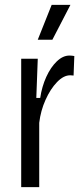

<svg xmlns="http://www.w3.org/2000/svg" viewBox="-20 -768 346 788"><path d="M67 0V-527H135L129 -366H145Q152 -413 170 -452.5Q188 -492 213 -516Q238 -540 265 -540Q270 -540 275 -539.5Q280 -539 285 -538L282 -458Q276 -459 268 -459Q241 -459 214 -431Q187 -403 167 -358.5Q147 -314 141 -264V0ZM195 -605H135L192 -748H269Z"/></svg>

Font: Bricolage Grotesque 10pt Condensed Light
Style: Regular
Weight: 300
Width: 3
Designer: Mathieu Triay
Foundry: Atelier Triay
Version: Version 1.000; ttfautohint (v1.8.4.7-5d5b);gftools[0.9.32]